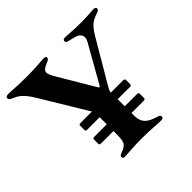

<svg xmlns="http://www.w3.org/2000/svg" viewBox="-178 -923 1119 1119"><g transform="rotate(-45 381.0 -364.0)"><path d="M204.5 -260.7H308.6V-202.4H204.5C196.4 -202.1 193.5 -199.2 193.2 -191.1V-158.4C193.5 -150.2 196.4 -147.4 204.5 -147H308.6V-121.8C308.6 -58.9 302.6 -40.5 251.1 -23.8C239.3 -19.9 234 -14.2 234 -6.4C234 1.1 239 6.4 249.3 6.4C269.9 6.4 323.5 0 389.6 0C468.8 0 501.1 6 548.7 6C563.2 6 568.2 0 568.2 -7.5C568.2 -16 561.8 -21.3 543.3 -26.6C492.2 -42.3 457 -62.1 457 -126.8V-147H559.3C567.5 -147.4 570.3 -150.2 570.7 -158.4V-191.1C570.3 -199.2 567.5 -202.1 559.3 -202.4H457V-260.7H559.3C567.5 -261 570.3 -263.8 570.7 -272V-304.7C570.3 -312.9 567.5 -315.7 559.3 -316.1H457V-322.4C458.1 -329.9 460.9 -336.6 468.4 -349.1L623.6 -612.9C665.5 -685 692.8 -687.9 732.2 -703.5C740.4 -706.7 746.4 -710.2 746.4 -719.5C746.4 -728.3 738.3 -731.9 729.8 -731.9C712 -731.9 674.4 -727.3 627.8 -727.3C547.9 -727.3 522.4 -732.6 494.3 -732.6C485.1 -732.6 476.2 -729.4 476.6 -718.8C476.2 -709.9 483.7 -705.6 494.3 -703.1C527.7 -695 564.3 -690.3 573.9 -666.9C580.3 -654.1 579.9 -637.1 560.4 -606.5L441.8 -397L437.5 -389.6C433.2 -382.5 430.8 -382.5 426.1 -389.6L420.1 -399.9H419.7L288 -622.2C261.7 -671.5 266.3 -682.2 322.1 -705.6C333.5 -710.6 338.8 -715.9 338.4 -723.4C338.8 -730.8 333.5 -734.4 322.1 -734C294.4 -734.4 258.2 -728 182.5 -728C90.9 -728 55.8 -733.3 29.1 -733.3C15.3 -733.3 6 -729.8 6 -718.8C6 -709.5 12.8 -704.2 28.1 -697.4C56.1 -685.7 84.9 -672.9 127.8 -601.2L300.1 -316.1H204.5C196.4 -315.7 193.5 -312.9 193.2 -304.7V-272C193.5 -263.8 196.4 -261 204.5 -260.7Z"/></g></svg>

Font: Margiela Serif Semibold
Style: Regular
Weight: 600
Designer: Andreas Faust, Stefan Endress
Version: Version 1.002;FEAKit 1.0